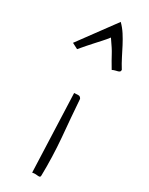

<svg xmlns="http://www.w3.org/2000/svg" viewBox="-242 -775 629 813"><g transform="rotate(30 73.0 -368.0)"><path d="M65.4 -378.9Q77.1 -378.9 85.4 -379.9Q93.8 -380.9 99.6 -370.1Q102.5 -326.2 106.4 -280.8Q110.4 -235.4 114.3 -189.5Q118.2 -143.6 119.6 -97.2Q121.1 -50.8 120.1 -6.8Q120.1 -1 117.2 0.5Q114.3 2 108.9 1.5Q103.5 1 96.2 0.5Q88.9 0 80.1 2ZM83 -660.2Q70.3 -643.6 57.6 -629.9Q44.9 -616.2 33.2 -603Q21.5 -589.8 9.3 -576.2Q-2.9 -562.5 -16.6 -545.9L-44.9 -560.5L85.9 -738.3Q103.5 -720.7 116.7 -700.2Q129.9 -679.7 141.6 -657.2Q153.3 -634.8 165 -611.3Q176.8 -587.9 191.4 -564.5Q191.4 -557.6 188.5 -555.2Q185.5 -552.7 180.2 -551.3Q174.8 -549.8 168.5 -548.3Q162.1 -546.9 154.3 -543Q141.6 -564.5 134.3 -577.1Q127 -589.8 121.1 -601.1Q115.2 -612.3 106.9 -625Q98.6 -637.7 83 -660.2Z"/></g></svg>

Font: Annie Use Your Telescope
Style: Regular
Weight: 400
Version: Version 1.003 2001